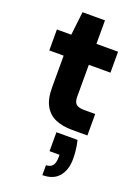

<svg xmlns="http://www.w3.org/2000/svg" viewBox="-172 -705 765 1068"><g transform="rotate(20 211.0 -171.0)"><path d="M291 0Q236 0 194.5 -17.5Q153 -35 130 -75Q107 -115 107 -184V-372H22V-496H107L123 -635H256V-496H384V-372H256V-182Q256 -152 270 -139.5Q284 -127 317 -127H383V0ZM223 293V234Q249 234 261.5 218Q274 202 274 170V154H215V42H340Q347 71 350 98Q353 125 353 150Q353 215 320.5 254Q288 293 223 293Z"/></g></svg>

Font: DM Sans 28pt Black
Style: Regular
Weight: 900
Version: Version 4.004;gftools[0.9.30]